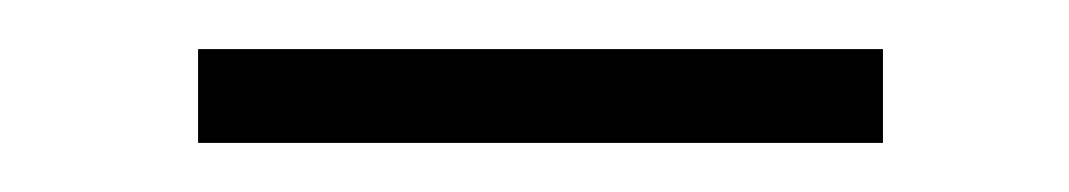

<svg xmlns="http://www.w3.org/2000/svg" viewBox="-20 -614 440 79"><path d="M61.5 -555.2V-593.8H343.3V-555.2Z"/></svg>

Font: Agdasima
Style: Regular
Weight: 400
Width: 3
Designer: The DocRepair Project, Patric King
Foundry: Google
Version: Version 2.002